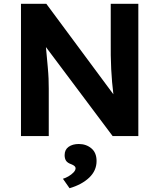

<svg xmlns="http://www.w3.org/2000/svg" viewBox="-20 -720 843 1016"><path d="M91 0V-700H225L580 -221Q572 -285 568.5 -353.5Q565 -422 566 -512V-700H712V0H576L223 -471Q229 -406 232.5 -368Q236 -330 237 -304Q238 -278 238 -250V0ZM348 276 313 226Q327 222 342.5 213Q358 204 369 192.5Q380 181 380 170Q380 158 357 149Q337 142 329.5 130.5Q322 119 322 101Q322 72 343 57Q364 42 397 42Q436 42 463.5 65Q491 88 491 132Q491 183 452 220Q413 257 348 276Z"/></svg>

Font: Readex Pro SemiBold
Style: Regular
Weight: 600
Designer: Bonnie Shaver-Troup, Thomas Jockin
Foundry: Lexend
Version: Version 1.204; ttfautohint (v1.8.4.7-5d5b)